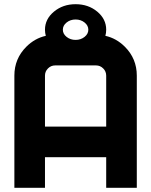

<svg xmlns="http://www.w3.org/2000/svg" viewBox="-20 -899 724 919"><path d="M439.5 -585.9H244.1Q224.1 -585.9 209.7 -571.5Q195.3 -557.1 195.3 -537.1V-293H488.3V-537.1Q488.3 -557.1 473.9 -571.5Q459.5 -585.9 439.5 -585.9ZM341.8 -805.7Q316.9 -805.7 298.8 -791.3Q280.8 -776.9 280.8 -756.8Q280.8 -736.8 298.8 -722.4Q316.9 -708 341.8 -708Q366.7 -708 384.8 -722.4Q402.8 -736.8 402.8 -756.8Q402.8 -776.9 384.8 -791.3Q366.7 -805.7 341.8 -805.7ZM484.4 -727.5Q537.1 -715.8 577.6 -675.3Q634.8 -618.2 634.8 -537.1V0H488.3V-146.5H195.3V0H48.8V-537.1Q48.8 -618.2 106 -675.3Q146.5 -715.8 199.2 -727.5Q195.3 -741.7 195.3 -756.8Q195.3 -807.6 238.3 -843.3Q281.2 -878.9 341.8 -878.9Q402.8 -878.9 445.6 -843.3Q488.3 -807.6 488.3 -756.8Q488.3 -741.7 484.4 -727.5Z"/></svg>

Font: Audex
Style: Regular
Weight: 400
Designer: GGBotNet
Foundry: GGBotNet
Version: 1.00